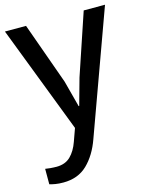

<svg xmlns="http://www.w3.org/2000/svg" viewBox="-122 -649 776 984"><g transform="rotate(-15 266.0 -157.5)"><path d="M91 255Q67 255 49.5 252Q32 249 18 245V163Q29 165 45 166.5Q61 168 77 168Q124 168 152 140.5Q180 113 196 67Q202 51 208 33.5Q214 16 220 0L1 -570H113L230 -243L267 -103H270L309 -243L419 -570H532L296 80Q268 159 218.5 207Q169 255 91 255Z"/></g></svg>

Font: Menbere
Style: Regular
Weight: 400
Designer: Aleme Tadesse
Foundry: Sorkin Type Co
Version: Version 1.000